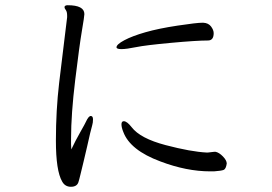

<svg xmlns="http://www.w3.org/2000/svg" viewBox="-20 -718 1040 735"><path d="M848 -92Q845 -71 836 -67.5Q827 -64 799 -62H785Q694 -62 594 -100Q478 -143 452 -213Q445 -230 445 -242Q445 -254 454 -254Q466 -254 484 -231Q517 -188 614 -162.5Q711 -137 772 -134H775L801 -137H805Q819 -134 833.5 -119Q848 -104 848 -92ZM758 -631Q778 -630 788 -616.5Q798 -603 798 -591Q798 -563 776 -563Q733 -563 635 -554Q537 -545 500.5 -537.5Q464 -530 445 -530Q426 -530 426 -537Q426 -548 456 -564Q486 -580 536.5 -594.5Q587 -609 660 -620Q733 -631 755 -631ZM239 -698Q303 -698 303 -664Q303 -656 293.5 -600Q284 -544 268 -412.5Q252 -281 252 -187V-166Q252 -155 253 -146Q269 -180 287.5 -212.5Q306 -245 309 -252Q319 -274 327.5 -274Q336 -274 336 -261Q336 -248 333 -238.5Q330 -229 325 -207.5Q320 -186 313.5 -157Q307 -128 300 -99.5Q293 -71 288 -50Q283 -29 280 -20Q274 -3 251.5 -3Q229 -3 218 -23Q194 -64 194 -179.5Q194 -295 206.5 -401.5Q219 -508 226 -562Q233 -616 237 -652V-658Q237 -673 232 -679.5Q227 -686 227 -690V-692Q229 -698 239 -698Z"/></svg>

Font: LXGW WenKai Mono Lite
Style: Regular
Weight: 400
Monospace: yes
Designer: LXGW / Fontworks Inc.
Foundry: LXGW / Fontworks Inc.
Version: Version 1.520; June 14, 2025